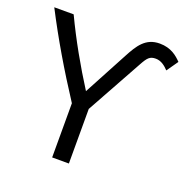

<svg xmlns="http://www.w3.org/2000/svg" viewBox="-127 -826 926 949"><g transform="rotate(20 336.0 -351.5)"><path d="M3 -697H105C160 -581 224 -468 292 -361L416 -593C449 -655 481 -707 555 -707C615 -707 649 -677 672 -653L630 -593C613 -611 591 -630 562 -630C531 -630 520 -618 497 -576L335 -283V4H247V-281C155 -422 74 -559 3 -697Z"/></g></svg>

Font: Repo Regular
Style: Regular
Weight: 400
Designer: Stefan Peev
Foundry: Context Ltd
Version: Version 1.502